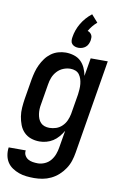

<svg xmlns="http://www.w3.org/2000/svg" viewBox="-118 -834 724 1117"><g transform="rotate(10 244.0 -275.5)"><path d="M165 223Q142 223 119 220.5Q96 218 75 210.5Q54 203 35.5 190.5Q17 178 5.5 160Q-6 142 -10 119.5Q-14 97 -11 74L-10 73H90Q87 89 94.5 102.5Q102 116 114 123Q126 130 141 132.5Q156 135 172 135Q192 135 212.5 126Q233 117 247 100Q261 83 268.5 62.5Q276 42 279 22L296 -79Q285 -60 270.5 -43Q256 -26 238 -14.5Q220 -3 199.5 2.5Q179 8 159 8Q132 8 108 -0.5Q84 -9 67 -26.5Q50 -44 41 -67.5Q32 -91 28 -116.5Q24 -142 26 -168.5Q28 -195 32 -221L52 -341Q56 -363 62 -385Q68 -407 78 -428Q88 -449 102 -468Q116 -487 135 -501Q154 -515 176.5 -521.5Q199 -528 221 -528Q246 -528 270 -520.5Q294 -513 310.5 -497Q327 -481 337 -459Q347 -437 351 -413L369 -520H470L378 36Q374 61 366 85.5Q358 110 343 132.5Q328 155 308 173Q288 191 264 202.5Q240 214 215 218.5Q190 223 165 223ZM202 -80Q222 -80 241.5 -86.5Q261 -93 276.5 -108Q292 -123 300.5 -142Q309 -161 313 -181L333 -301Q335 -316 336 -332Q337 -348 335.5 -363Q334 -378 329.5 -392Q325 -406 316.5 -417.5Q308 -429 294 -434.5Q280 -440 264 -440Q243 -440 222 -431.5Q201 -423 185.5 -406Q170 -389 162 -368.5Q154 -348 151 -327L131 -207Q128 -192 127.5 -177.5Q127 -163 129 -149Q131 -135 136 -122Q141 -109 150.5 -99Q160 -89 173.5 -84.5Q187 -80 202 -80ZM288 -568Q277 -568 267 -571.5Q257 -575 250 -582.5Q243 -590 242 -601Q241 -612 243 -623Q246 -644 253.5 -665Q261 -686 272.5 -705.5Q284 -725 299 -742Q314 -759 333 -774L371 -731Q357 -719 345 -704.5Q333 -690 324 -674Q332 -672 338 -667Q344 -662 348 -655Q352 -648 352 -639.5Q352 -631 351 -623Q349 -612 344 -601Q339 -590 330 -582.5Q321 -575 310 -571.5Q299 -568 288 -568Z"/></g></svg>

Font: Iosevka Semibold
Style: Italic
Weight: 600
Italic angle: -9°
Monospace: yes
Designer: Belleve Invis
Foundry: Belleve Invis
Version: Version 32.5.0; ttfautohint (v1.8.4)